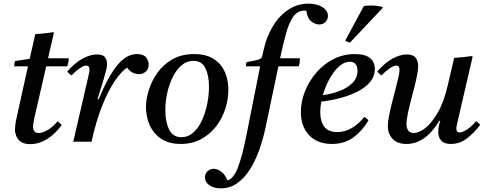

<svg xmlns="http://www.w3.org/2000/svg" viewBox="-20 -776 2664 1051"><path d="M348 -413H233L170 -139Q161 -100 161 -83Q161 -67 168 -57.5Q175 -48 193 -48Q214 -48 243 -65.5Q272 -83 295 -112Q308 -103 318 -92Q283 -43 238 -15Q193 13 145 13Q113 13 94.5 0Q76 -13 69 -31.5Q62 -50 62 -66Q62 -77 64 -93Q66 -109 71 -132L133 -413H58Q58 -421 59 -428Q60 -435 63 -442L142 -454Q149 -483 157.5 -519.5Q166 -556 173 -589Q197 -591 222.5 -593.5Q248 -596 272 -600L275 -596Q268 -566 261 -535.5Q254 -505 243 -457H356Q356 -445 354 -434.5Q352 -424 348 -413Z M481 0H381L463 -355Q470 -384 470 -393Q470 -417 452 -417Q438 -417 415.5 -401.5Q393 -386 371 -363Q364 -368 358.5 -373Q353 -378 348 -384Q388 -431 431 -454.5Q474 -478 511 -478Q544 -478 555 -462.5Q566 -447 566 -426Q566 -413 562 -395.5Q558 -378 546 -337L514 -234L520 -233Q572 -358 622 -419Q672 -480 730 -480Q765 -480 779.5 -462Q794 -444 794 -423Q794 -398 778 -384Q762 -370 740 -370Q724 -370 706 -378.5Q688 -387 676 -406Q645 -386 609 -333.5Q573 -281 539.5 -197.5Q506 -114 481 0Z M1230 -284Q1230 -233 1213.5 -181Q1197 -129 1164 -85.5Q1131 -42 1082 -15Q1033 12 969 12Q915 12 878.5 -7Q842 -26 820 -56Q798 -86 788.5 -121.5Q779 -157 779 -190Q779 -233 794.5 -283Q810 -333 842 -378Q874 -423 924 -451.5Q974 -480 1043 -480Q1108 -480 1149.5 -453.5Q1191 -427 1210.5 -382.5Q1230 -338 1230 -284ZM1124 -300Q1124 -362 1104.5 -402.5Q1085 -443 1039 -443Q1003 -443 974.5 -419Q946 -395 926 -355Q906 -315 895.5 -267.5Q885 -220 885 -172Q885 -110 905.5 -67.5Q926 -25 973 -25Q1010 -25 1038 -50Q1066 -75 1085 -116Q1104 -157 1114 -205.5Q1124 -254 1124 -300Z M1615 -413H1504L1434 -80Q1420 -13 1398 47.5Q1376 108 1346 154.5Q1316 201 1277 228Q1238 255 1189 255Q1150 255 1126 238Q1102 221 1102 195Q1102 173 1117 160.5Q1132 148 1151 148Q1170 148 1191.5 164Q1213 180 1225 212Q1259 201 1282 142Q1305 83 1328 -31L1404 -413H1326Q1326 -428 1330 -436Q1377 -444 1392.5 -449Q1408 -454 1412 -461Q1415 -466 1417.5 -478Q1420 -490 1424 -507Q1439 -574 1472.5 -630.5Q1506 -687 1556 -721.5Q1606 -756 1669 -756Q1715 -756 1745 -737Q1775 -718 1775 -689Q1775 -669 1761.5 -655.5Q1748 -642 1726 -642Q1706 -642 1684 -659Q1662 -676 1657 -717Q1654 -718 1647 -718Q1609 -718 1585.5 -685Q1562 -652 1546 -593.5Q1530 -535 1513 -457H1622Q1622 -446 1620.5 -434.5Q1619 -423 1615 -413Z M2032 -398Q2032 -359 2007 -328.5Q1982 -298 1939.5 -276Q1897 -254 1845 -240Q1793 -226 1739 -220Q1733 -189 1733 -162Q1733 -112 1755 -82.5Q1777 -53 1826 -53Q1869 -53 1907 -76Q1945 -99 1974 -136Q1990 -127 1997 -117Q1963 -59 1914 -23.5Q1865 12 1797 12Q1718 12 1672.5 -35.5Q1627 -83 1627 -163Q1627 -219 1649 -275Q1671 -331 1710.5 -377.5Q1750 -424 1804.5 -452Q1859 -480 1923 -480Q1979 -480 2005.5 -458Q2032 -436 2032 -398ZM1747 -255Q1794 -261 1837.5 -277.5Q1881 -294 1909 -321.5Q1937 -349 1937 -389Q1937 -411 1927 -424.5Q1917 -438 1895 -438Q1864 -438 1835 -411.5Q1806 -385 1783 -343Q1760 -301 1747 -255ZM2074 -737 2075 -733 1896 -543Q1894 -543 1883.5 -546.5Q1873 -550 1870 -554L1971 -742Q1977 -744 1987.5 -745Q1998 -746 2009 -746Q2027 -746 2045.5 -743.5Q2064 -741 2074 -737Z M2431 -309 2466 -459Q2490 -461 2515 -463.5Q2540 -466 2564 -469L2567 -465L2485 -111Q2484 -104 2481 -93Q2478 -82 2478 -72Q2478 -63 2482 -57Q2486 -51 2496 -51Q2513 -51 2539 -69Q2565 -87 2586 -113Q2599 -104 2609 -93Q2575 -48 2535.5 -18Q2496 12 2448 12Q2411 12 2395 -6.5Q2379 -25 2379 -53Q2379 -81 2390 -115H2385Q2345 -49 2300 -18.5Q2255 12 2205 12Q2154 12 2128.5 -16.5Q2103 -45 2103 -86Q2103 -108 2109.5 -141.5Q2116 -175 2125.5 -212.5Q2135 -250 2144.5 -286Q2154 -322 2160.5 -350.5Q2167 -379 2167 -394Q2167 -417 2149 -417Q2135 -417 2112.5 -401.5Q2090 -386 2068 -363Q2061 -368 2055.5 -373Q2050 -378 2045 -384Q2085 -431 2127.5 -454.5Q2170 -478 2207 -478Q2241 -478 2255 -460Q2269 -442 2269 -415Q2269 -389 2259.5 -346Q2250 -303 2237 -255Q2224 -207 2214.5 -164.5Q2205 -122 2205 -97Q2205 -77 2214 -62.5Q2223 -48 2245 -48Q2273 -48 2308 -75Q2343 -102 2376.5 -160Q2410 -218 2431 -309Z"/></svg>

Font: Castoro
Style: Italic
Weight: 400
Italic angle: -11°
Designer: John Hudson with Paul Hanslow, assisted by Kaja Sojewska.
Foundry: Tiro Typeworks Ltd.
Version: Version 2.04